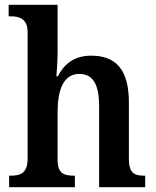

<svg xmlns="http://www.w3.org/2000/svg" viewBox="-20 -780 650 800"><path d="M18 0H292V-48H289C248 -48 220 -56 220 -114V-314C220 -404 244 -472 310 -472C371 -472 393 -423 393 -336V0H585V-48H582C541 -48 517 -57 517 -119V-353C517 -489 464 -548 360 -548C287 -548 246 -511 221 -462H215C216 -476 220 -523 220 -564V-760H16V-712H26C56 -712 95 -704 95 -648V-118C95 -57 63 -48 24 -48H18Z"/></svg>

Font: Noto Serif Khmer SemiCondensed SemiBold
Style: Regular
Weight: 600
Width: 4
Designer: Danh Hong and the Monotype Design Team
Foundry: Monotype Imaging Inc.
Version: Version 2.004